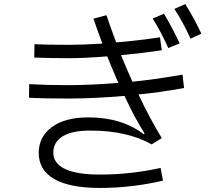

<svg xmlns="http://www.w3.org/2000/svg" viewBox="-20 -878 1040 947"><path d="M894 -858Q944 -776 973 -712L920 -687Q881 -772 840 -834ZM810 -641Q779 -712 733 -787L789 -810Q834 -734 866 -664ZM888 -444Q767 -422 663 -412Q719 -293 778 -197L728 -166Q607 -234 425 -234Q335 -234 289 -205.5Q243 -177 243 -125Q243 -72 301 -44.5Q359 -17 472 -17Q627 -17 772 -50L784 13Q630 49 472 49Q324 49 247.5 5Q171 -39 171 -124Q171 -203 235.5 -251Q300 -299 416 -299Q581 -299 689 -216L693 -220Q644 -297 594 -405Q444 -392 316 -392Q190 -392 123 -396L124 -463Q209 -458 315 -458Q422 -458 564 -469L553 -494Q526 -556 509 -600Q397 -591 325 -591Q226 -591 149 -594L150 -660Q202 -657 324 -657Q387 -657 485 -663Q458 -735 441 -786L505 -803Q529 -732 553 -669Q646 -676 769 -694L778 -630Q677 -615 577 -606Q595 -561 633 -475Q752 -487 880 -510Z"/></svg>

Font: IBM Plex Sans JP
Style: Regular
Weight: 400
Designer: Mike Abbink; Paul van der Laan; Pieter van Rosmalen; Wujin Sim; Yejin Wi; Jinhee Kim; Boomi Park; Yona Kim; Kichan Ma
Foundry: Sandoll Inc.
Version: Version 1.000